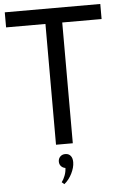

<svg xmlns="http://www.w3.org/2000/svg" viewBox="-63 -793 662 1056"><g transform="rotate(-5 268.0 -265.0)"><path d="M221.8 0V-666.8H4.5V-750H531.8V-666.8H314.5V0ZM235 208.2Q245.5 195 253.4 174.5Q261.4 154.1 262.3 131.8Q247.7 129.5 238.4 119.3Q229.1 109.1 229.1 93.6Q229.1 77.3 240 66.4Q250.9 55.5 268.2 55.5Q286.4 55.5 297 68Q307.7 80.5 307.7 103.6Q307.7 118.6 303.2 134.8Q298.6 150.9 290.9 166.4Q283.2 181.8 272.3 195.9Q261.4 210 248.6 220Z"/></g></svg>

Font: Spartan Med
Style: Regular
Weight: 500
Designer: Matt Bailey, Mirko Velimirovic
Foundry: Matt Bailey
Version: Version 1.005